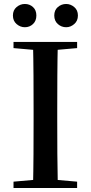

<svg xmlns="http://www.w3.org/2000/svg" viewBox="-20 -946 457 966"><path d="M105 -809Q82 -809 63.5 -825Q45 -841 45 -868Q45 -895 63.5 -910.5Q82 -926 105 -926Q129 -926 146 -910.5Q163 -895 163 -868Q163 -841 146 -825Q129 -809 105 -809ZM313 -809Q289 -809 271 -825Q253 -841 253 -868Q253 -895 271 -910.5Q289 -926 313 -926Q335 -926 353.5 -910.5Q372 -895 372 -868Q372 -841 353.5 -825Q335 -809 313 -809ZM48 0V-32L195 -45H220L368 -32V0ZM146 0Q148 -85 148.5 -170.5Q149 -256 149 -342V-393Q149 -479 148.5 -564.5Q148 -650 146 -735H271Q269 -651 268.5 -565Q268 -479 268 -393V-343Q268 -257 268.5 -171.5Q269 -86 271 0ZM48 -704V-735H368V-704L220 -691H195Z"/></svg>

Font: Noto Serif SC ExtraLight SemiBold
Style: Regular
Weight: 600
Version: Version 2.002-H1;hotconv 1.1.0;makeotfexe 2.6.0